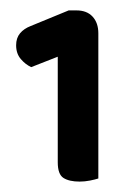

<svg xmlns="http://www.w3.org/2000/svg" viewBox="-20 -717 257 369"><path d="M91 -608 40 -588Q29 -593 20 -603.5Q11 -614 11 -630Q11 -644 18.5 -653Q26 -662 39 -667L112 -697H127Q147 -697 158 -685Q169 -673 169 -653V-374Q163 -372 153 -370Q143 -368 133 -368Q113 -368 102 -375Q91 -382 91 -405Z"/></svg>

Font: Baloo Da 2 SemiBold
Style: Regular
Weight: 600
Designer: Noopur Datye, Sulekha Rajkumar and Ek Type
Foundry: Ek Type
Version: Version 1.640;hotconv 1.0.111;makeotfexe 2.5.65597; ttfautoh